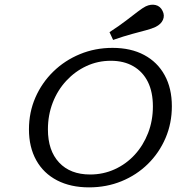

<svg xmlns="http://www.w3.org/2000/svg" viewBox="-20 -786 812 817"><path d="M358.9 11.3Q280.6 11.3 223 -18.5Q165.3 -48.4 134.3 -104Q103.2 -159.7 103.2 -235.5Q103.2 -308.1 130.6 -371Q158.1 -433.9 206.9 -481.5Q255.6 -529 320.2 -555.6Q384.7 -582.3 458.9 -582.3Q537.1 -582.3 593.5 -552Q650 -521.8 680.6 -466.1Q711.3 -410.5 711.3 -333.9Q711.3 -261.3 684.3 -198.4Q657.3 -135.5 609.3 -88.3Q561.3 -41.1 497.2 -14.9Q433.1 11.3 358.9 11.3ZM363.7 -43.5Q419.4 -43.5 468.1 -65.7Q516.9 -87.9 553.2 -127.4Q589.5 -166.9 610.1 -219.8Q630.6 -272.6 630.6 -333.1Q630.6 -394.4 609.3 -437.5Q587.9 -480.6 547.6 -504Q507.3 -527.4 451.6 -527.4Q396 -527.4 347.6 -504.8Q299.2 -482.3 262.1 -442.3Q225 -402.4 204.4 -349.2Q183.9 -296 183.9 -235.5Q183.9 -145.2 231.5 -94.4Q279 -43.5 363.7 -43.5ZM461.3 -616.1 446 -649.2Q487.1 -675.8 516.5 -698.4Q546 -721 566.5 -736.7Q587.1 -752.4 600 -758.9Q622.6 -769.4 642.3 -764.5Q662.1 -759.7 671.8 -739.5Q681.5 -720.2 673.4 -701.6Q665.3 -683.1 642.7 -671.8Q625.8 -663.7 601.2 -657.3Q576.6 -650.8 542.3 -641.5Q508.1 -632.3 461.3 -616.1Z"/></svg>

Font: Playfair 5pt SemiExpanded Light
Style: Italic
Weight: 300
Width: 6
Italic angle: -15.6°
Designer: Claus Eggers Sørensen
Foundry: Claus Eggers Sørensen
Version: Version 2.203